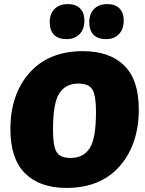

<svg xmlns="http://www.w3.org/2000/svg" viewBox="-20 -910 711 942"><path d="M313 -890Q351 -890 372.5 -869Q394 -848 394 -809Q394 -767 370.5 -742.5Q347 -718 306 -718Q266 -718 245 -739.5Q224 -761 224 -801Q224 -843 248 -866.5Q272 -890 313 -890ZM507 -890Q545 -890 566 -869Q587 -848 587 -809Q587 -767 563.5 -742.5Q540 -718 500 -718Q460 -718 439 -739.5Q418 -761 418 -801Q418 -843 442 -866.5Q466 -890 507 -890ZM387 -659Q518 -659 589.5 -588.5Q661 -518 661 -374Q661 -202 567.5 -95Q474 12 306 12Q175 12 103 -59.5Q31 -131 31 -276Q31 -447 125 -553Q219 -659 387 -659ZM364 -500Q303 -500 271.5 -453Q240 -406 240 -273Q240 -194 257.5 -164.5Q275 -135 327 -135Q388 -135 419.5 -182Q451 -229 451 -362Q451 -441 433.5 -470.5Q416 -500 364 -500Z"/></svg>

Font: Alegreya Sans Black
Style: Italic
Weight: 900
Italic angle: -7°
Designer: Juan Pablo del Peral
Foundry: Huerta Tipografica
Version: Version 2.007